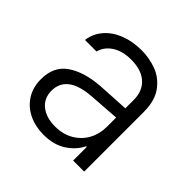

<svg xmlns="http://www.w3.org/2000/svg" viewBox="-146 -672 817 817"><g transform="rotate(45 263.0 -263.0)"><path d="M241.2 -305.7Q275.4 -308.1 317.1 -310.3Q358.9 -312.5 387.7 -314V-364.3Q387.7 -418 354.2 -448.2Q320.8 -478.5 258.8 -478.5Q207.5 -478.5 173.6 -456.8Q139.6 -435.1 129.9 -398.4H60.5Q65.9 -439.9 93 -471.7Q120.1 -503.4 164.1 -520.8Q208 -538.1 262.7 -538.1Q308.6 -538.1 351.8 -522.2Q395 -506.3 424.6 -466.3Q454.1 -426.3 454.1 -358.4V0H387.7V-82H383.8Q365.2 -43 323.7 -15.6Q282.2 11.7 220.7 11.7Q171.9 11.7 132.1 -7.3Q92.3 -26.4 69.1 -62.5Q45.9 -98.6 45.9 -148.4Q45.9 -224.1 98.9 -261.2Q151.9 -298.3 241.2 -305.7ZM230.5 -47.9Q277.8 -47.9 313.5 -68.6Q349.1 -89.4 368.4 -124.5Q387.7 -159.7 387.7 -202.1V-258.8L251 -249Q181.2 -244.1 146.7 -217.8Q112.3 -191.4 112.3 -145.5Q112.3 -99.6 145 -73.7Q177.7 -47.9 230.5 -47.9Z"/></g></svg>

Font: Pretendard JP Light
Style: Regular
Weight: 300
Designer: Base glyphs from Inter by Rasmus Andersson; Hangeul glyphs from Noto Sans CJK(Source Han Sans) by Jang Soo-young and Kan
Foundry: Kil Hyung-jin
Version: Version 1.309